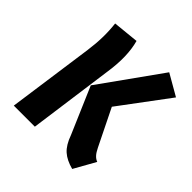

<svg xmlns="http://www.w3.org/2000/svg" viewBox="-157 -655 781 781"><g transform="rotate(45 234.0 -264.5)"><path d="M375 14.2Q335.4 3.9 312.3 -16.6Q289.1 -37.1 273.9 -80.1L188 -279.8L376 -543L467.8 -490.2L310.1 -278.8L388.2 -120.1Q397 -102.1 406 -92.3Q415 -82.5 426.8 -78.1ZM24.9 0 77.1 -372.1Q88.9 -456.1 80.1 -527.8L191.9 -539.1Q211.4 -468.3 196.8 -370.1L146 0Z"/></g></svg>

Font: Fira Sans Compressed Medium
Style: Italic
Weight: 500
Width: 3
Italic angle: -8°
Designer: Carrois Corporate & Edenspiekermann AG
Foundry: Carrois Corporate GbR & Edenspiekermann AG
Version: Version 4.203;PS 004.203;hotconv 1.0.88;makeotf.lib2.5.64775